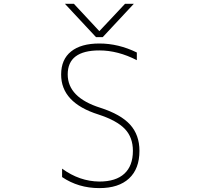

<svg xmlns="http://www.w3.org/2000/svg" viewBox="-20 -969 1040 1001"><path d="M318.4 -949.2H365.2L498 -806.6L631.8 -949.2H677.7L515.6 -775.4H480.5ZM498 -742.2Q597.7 -742.2 693.4 -695.3V-655.3Q594.7 -706.1 498 -706.1Q333 -706.1 333 -581.1Q333 -460.9 502.9 -407.2Q609.4 -373 658.2 -319.3Q707 -265.6 707 -182.6Q707 -88.9 652.8 -38.6Q598.6 11.7 498 11.7Q388.7 11.7 303.7 -45.9V-89.8Q394.5 -23.4 498 -22.5Q584 -22.5 628.4 -63.5Q672.9 -104.5 672.9 -182.6Q672.9 -252.9 630.9 -296.9Q588.9 -340.8 493.2 -372.1Q297.9 -433.6 298.8 -581.1Q298.8 -659.2 350.6 -700.7Q402.3 -742.2 498 -742.2Z"/></svg>

Font: GenEi Gothic M ExtraLight
Style: Regular
Weight: 200
Designer: o_tamon (Modified); [Source Han Sans]
Ryoko NISHIZUKA  (kana & ideographs); Paul D. Hunt (Latin, Greek & Cyrillic); Wenl
Version: Version 1.1a;Original Version 1.004